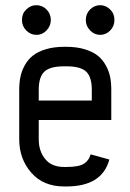

<svg xmlns="http://www.w3.org/2000/svg" viewBox="-20 -688 490 721"><path d="M117.2 -557.1Q94.7 -557.1 78.6 -573.5Q62.5 -589.8 62.5 -613.3Q62.5 -637.2 78.9 -652.8Q95.2 -668.5 116.2 -668.5Q139.2 -668.5 155 -652.1Q170.9 -635.7 170.9 -613.3Q170.9 -590.8 155 -574Q139.2 -557.1 117.2 -557.1ZM356.4 -557.1Q334.5 -557.1 318.4 -573.7Q302.2 -590.3 302.2 -613.3Q302.2 -636.7 318.4 -652.6Q334.5 -668.5 356.4 -668.5Q377 -668.5 393.3 -652.8Q409.7 -637.2 409.7 -613.3Q409.7 -589.4 393.6 -573.2Q377.4 -557.1 356.4 -557.1ZM125.5 -237.3V-164.6Q125.5 -120.6 149.7 -90.8Q173.8 -61 220.7 -61H229.5Q275.9 -61 294.9 -73Q314 -85 320.3 -108.4L390.6 -88.9Q363.3 12.2 229.5 12.2H220.7Q142.6 12.2 97.4 -39.6Q52.2 -91.3 52.2 -164.6V-351.1Q52.2 -377 56.6 -398.9Q61 -420.9 72.8 -442.4Q84.5 -463.9 103 -478.8Q121.6 -493.7 151.6 -502.9Q181.6 -512.2 220.7 -512.2H229.5Q268.6 -512.2 298.6 -502.9Q328.6 -493.7 347.2 -478.8Q365.7 -463.9 377.4 -442.4Q389.2 -420.9 393.6 -398.9Q397.9 -377 397.9 -351.1V-237.3ZM324.7 -310.5V-351.1Q324.7 -398.9 303.7 -418.9Q282.7 -439 229.5 -439H220.7Q167.5 -439 146.5 -418.9Q125.5 -398.9 125.5 -351.1V-310.5Z"/></svg>

Font: Anka/Coder Narrow
Style: Regular
Weight: 400
Width: 3
Monospace: yes
Version: Version 001.100